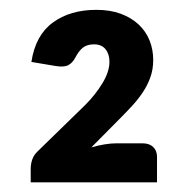

<svg xmlns="http://www.w3.org/2000/svg" viewBox="-20 -798 378 394"><path d="M43 -423.8ZM177.7 -777.8Q206.1 -777.8 227.8 -769.8Q249.5 -761.7 264.4 -747.8Q279.3 -733.9 286.9 -715.1Q294.4 -696.3 294.4 -674.8Q294.4 -655.8 288.6 -639.4Q282.7 -623 272.9 -608.4Q263.2 -593.8 250.5 -580.1Q237.8 -566.4 224.1 -552.7L167.5 -495.6Q181.2 -499.5 194.3 -501.7Q207.5 -503.9 218.8 -503.9H272.5Q286.6 -503.9 294.4 -496.3Q302.2 -488.8 302.2 -476.1V-423.8H43V-452.1Q43 -460.9 46.1 -470.5Q49.3 -480 57.6 -487.8L155.3 -583Q175.8 -603.5 190.2 -627.2Q204.6 -650.9 204.6 -671.4Q204.6 -687 196.5 -697Q188.5 -707 172.9 -707Q158.7 -707 150.1 -700.2Q141.6 -693.4 134.8 -680.2Q128.9 -668.9 120.1 -664.3Q111.3 -659.7 93.8 -662.6L44.4 -670.9Q52.7 -725.6 88.4 -751.7Q124 -777.8 177.7 -777.8Z"/></svg>

Font: Carlito
Style: Bold
Weight: 700
Designer: Lukasz Dziedzic
Foundry: tyPoland Lukasz Dziedzic
Version: Version 1.104